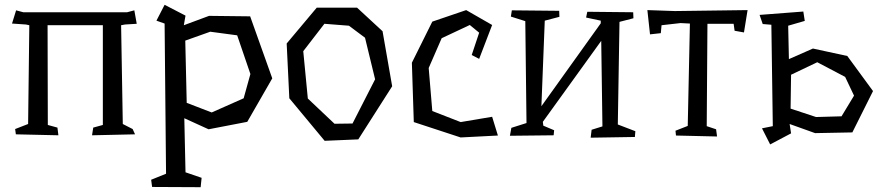

<svg xmlns="http://www.w3.org/2000/svg" viewBox="-20 -558 3673 799"><path d="M484 -453 491 -42 532 -21 542 1 363 5 368 -27 408 -38V-453H178L179 -38L219 -27L223 5L46 1L43 -21L97 -42L102 -453L88 -456L30 -460L47 -515L77 -507H509L539 -515L549 -459L500 -456Z M1022 -250 967 -411 855 -426 751 -389 757 -130 861 -90 994 -149ZM1113 -232 1009 -51 848 -20 747 -66 752 159 819 182 815 221 613 220 609 190 671 165 665 -460 631 -472 665 -538 752 -493 745 -453 850 -492 1021 -490Z M1330 -459 1242 -345 1261 -148 1372 -43 1447 -44 1541 -228 1499 -401 1432 -451ZM1466 -526 1572 -428 1612 -199 1471 22 1331 28 1184 -149 1173 -377 1298 -526Z M2052 6 1897 14 1702 -50 1694 -297 1779 -468 1920 -516 2028 -454 1974 -313 1943 -329 1974 -422 1935 -454 1818 -399 1764 -275 1779 -96 1897 -50 2028 -72Z M2171 -46 2166 -470 2106 -489 2110 -515 2307 -513 2308 -488 2247 -472 2233 -116 2480 -461V-472L2419 -485L2424 -509L2615 -507L2616 -482L2558 -467L2551 -40L2624 -12L2622 12L2438 15L2442 -18L2487 -32L2482 -388L2239 -51L2241 -35L2286 -16L2284 5L2102 7L2108 -26Z M3091 -516 3076 -423 3037 -430 3033 -459H2924L2921 -33L2960 -20L2964 10L2793 6L2791 -14L2842 -34L2851 -460L2812 -462L2733 -453L2730 -420L2685 -415L2674 -516L2789 -512Z M3497 -238 3381 -299 3272 -247 3270 -106 3376 -71 3482 -74 3534 -160ZM3527 -7 3372 -4 3266 -42 3272 -3 3185 43 3151 -24 3196 -33 3190 -455 3154 -458 3141 -496 3323 -510 3329 -471 3260 -451 3263 -312 3363 -356 3506 -325 3613 -179Z"/></svg>

Font: Underdog
Style: Regular
Weight: 400
Designer: Sergey Steblina
Foundry: Sergey Steblina, Jovanny Lemonad
Version: Version 1.001; ttfautohint (v0.9)